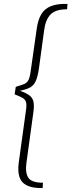

<svg xmlns="http://www.w3.org/2000/svg" viewBox="-20 -788 362 973"><path d="M322 -768 320 -741Q262 -741 236.5 -715Q211 -689 204 -637L177 -439Q171 -399 161 -377Q151 -355 133 -345Q115 -335 81 -328Q112 -317 128.5 -305Q145 -293 149.5 -273Q154 -253 149 -218L114 37Q107 87 123.5 112.5Q140 138 198 138L196 165Q147 166 118 152.5Q89 139 79 110Q69 81 75 36L112 -232Q116 -260 111 -273Q106 -286 91.5 -293.5Q77 -301 54 -310L60 -348Q87 -356 102 -362Q117 -368 124.5 -383Q132 -398 136 -431L166 -641Q172 -687 189 -715.5Q206 -744 238.5 -757Q271 -770 322 -768Z"/></svg>

Font: Exo 2 ExtraLight
Style: Italic
Weight: 250
Italic angle: -8°
Designer: Natanael Gama
Foundry: Natanael Gama
Version: Version 2.010